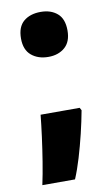

<svg xmlns="http://www.w3.org/2000/svg" viewBox="-82 -604 453 786"><g transform="rotate(-10 144.5 -211.0)"><path d="M234.4 -146 240.2 -134.8Q231.9 -89.8 220 -40.3Q208 9.3 194.1 55.7Q180.2 102.1 164.6 139.2H28.8Q38.1 96.2 46.4 44.9Q54.7 -6.3 61.3 -56.6Q67.9 -106.9 71.8 -146ZM46.9 -466.8Q46.9 -515.1 73.7 -537.8Q100.6 -560.5 145 -560.5Q187 -560.5 213.6 -537.8Q240.2 -515.1 240.2 -466.8Q240.2 -419.9 213.4 -396.7Q186.5 -373.5 145 -373.5Q102.1 -373.5 74.5 -396.7Q46.9 -419.9 46.9 -466.8Z"/></g></svg>

Font: Open Sans SemiCondensed ExtraBold
Style: Regular
Weight: 800
Width: 4
Designer: Monotype Design Team
Foundry: Monotype Imaging Inc.
Version: Version 3.000